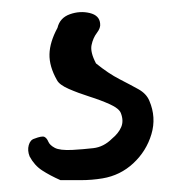

<svg xmlns="http://www.w3.org/2000/svg" viewBox="-20 -119 317 324"><path d="M82 185Q64 177 51 168.5Q38 160 30 145Q26 135 28.5 126Q31 117 38 115Q51 110 55 112Q59 114 61.5 120Q64 126 72.5 130.5Q81 135 102 134Q120 133 137.5 131Q155 129 169 115Q180 106 184.5 95.5Q189 85 184 72Q181 64 165.5 57Q150 50 131 44Q112 38 96 31Q80 24 76 16Q63 -7 63.5 -27.5Q64 -48 77 -72Q81 -89 98 -95Q115 -101 131.5 -97Q148 -93 149 -79Q150 -72 143.5 -63.5Q137 -55 134.5 -43Q132 -31 142 -12Q163 5 181.5 14.5Q200 24 213.5 31.5Q227 39 232 51Q244 79 235.5 107.5Q227 136 205 156.5Q183 177 153 182Q135 185 116.5 185Q98 185 82 185Z"/></svg>

Font: Mynerve
Style: Regular
Weight: 400
Designer: Carolina Short
Foundry: Carolina Short
Version: Version 1.000; ttfautohint (v1.8.4.7-5d5b)